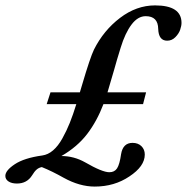

<svg xmlns="http://www.w3.org/2000/svg" viewBox="-74 -666 693 712"><path d="M277.3 25.9Q221.2 25.9 162.1 -6.8Q119.6 -30.8 81.1 -46.4Q70.3 -44.4 62 -37.4Q53.7 -30.3 44.9 -15.6Q25.9 14.6 -11.2 14.6Q-30.8 14.6 -42.5 6.8Q-54.2 -1 -54.2 -13.7Q-54.2 -33.7 -19.3 -56.9Q15.6 -80.1 82.5 -89.4Q104 -92.3 122.8 -108.4Q141.6 -124.5 157.2 -152.6Q172.9 -180.7 184.8 -210.4Q196.8 -240.2 209 -279.8H99.1L113.3 -323.7H222.2Q228 -342.3 230.5 -351.6Q260.3 -452.6 274.4 -481.9Q310.1 -553.2 371.1 -599.6Q432.1 -646 501 -646Q599.1 -646 599.1 -581.1Q599.1 -570.3 594.2 -555.9Q589.4 -541.5 576.4 -528.3Q563.5 -515.1 545.9 -515.1Q514.2 -515.1 512.7 -558.6Q512.2 -606 466.3 -606Q437 -606 413.6 -574.7Q390.1 -543.5 373.5 -489.3Q358.4 -440.9 349.1 -406.7Q325.7 -326.2 324.7 -323.7H467.8L456.5 -279.8H309.6Q285.6 -216.8 249.3 -169.2Q212.9 -121.6 153.8 -87.4Q200.2 -87.4 241.7 -64Q305.2 -27.3 331.5 -27.3Q350.6 -27.3 360.1 -41.7Q369.6 -56.2 375 -94.2Q381.8 -136.2 417.5 -136.2Q438 -136.2 450.4 -124Q462.9 -111.8 462.9 -92.8Q462.9 -49.3 405.8 -11.7Q350.1 25.9 277.3 25.9Z"/></svg>

Font: Elstob Medium
Style: Italic
Weight: 500
Italic angle: -20°
Designer: Peter S. Baker
Version: Version 1.015